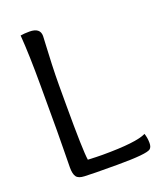

<svg xmlns="http://www.w3.org/2000/svg" viewBox="-127 -745 683 826"><g transform="rotate(-20 214.5 -332.0)"><path d="M73 -224V-431Q73 -572 66 -663Q83 -666 107 -666Q156 -666 156 -628Q156 -622 154 -587.5Q152 -553 150 -501.5Q148 -450 148 -404V-314Q148 -106 155 -62Q197 -60 221 -60Q377 -60 422 -83Q429 -62 429 -39Q429 -21 420 -13Q403 2 267 2Q147 2 117 0Q90 -1 80.5 -14Q71 -27 71 -57Q71 -73 72 -131Q73 -189 73 -224Z"/></g></svg>

Font: Overlock SC
Style: Regular
Weight: 400
Designer: Dario Muhafara
Foundry: Dario Manuel Muhafara
Version: Version 1.001